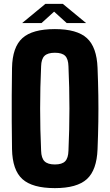

<svg xmlns="http://www.w3.org/2000/svg" viewBox="-20 -960 567 990"><path d="M263 10Q147 10 95.5 -36.5Q44 -83 42 -191Q41 -266 40.5 -333.5Q40 -401 40.5 -468Q41 -535 42 -610Q44 -717 95.5 -763.5Q147 -810 263 -810Q377 -810 428 -763.5Q479 -717 483 -610Q486 -535 487 -467.5Q488 -400 487 -333Q486 -266 483 -191Q479 -83 428 -36.5Q377 10 263 10ZM263 -112Q300 -112 316 -128.5Q332 -145 333 -183Q343 -401 333 -618Q332 -656 316 -672Q300 -688 263 -688Q226 -688 209.5 -672Q193 -656 192 -618Q182 -401 192 -183Q193 -145 209.5 -128.5Q226 -112 263 -112ZM94 -841 214 -940H304L424 -841H324L259 -900L194 -841Z"/></svg>

Font: Big Shoulders Text Black
Style: Regular
Weight: 900
Designer: Patric King
Foundry: XO Type Co
Version: Version 1.000; ttfautohint (v1.8.2)